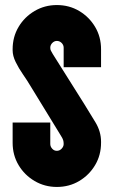

<svg xmlns="http://www.w3.org/2000/svg" viewBox="-20 -730 450 760"><path d="M205 10Q157 10 117 -13.5Q77 -37 53.5 -76.5Q30 -116 30 -165V-245H179V-160Q179 -150 186.5 -141.5Q194 -133 205 -133Q216 -133 224 -141.5Q232 -150 232 -160Q232 -169 230 -175.5Q228 -182 221 -193L101 -389Q88 -411 71 -435.5Q54 -460 42 -484.5Q30 -509 30 -531V-535Q30 -584 53.5 -623.5Q77 -663 117 -686.5Q157 -710 205 -710Q254 -710 293.5 -686.5Q333 -663 356.5 -623.5Q380 -584 380 -535V-464H232V-541Q232 -552 224 -560Q216 -568 205 -568Q195 -568 187 -560Q179 -552 179 -541Q179 -534 181.5 -529.5Q184 -525 189 -516L313 -319Q336 -282 358 -245.5Q380 -209 380 -169V-165Q380 -116 356.5 -76.5Q333 -37 293.5 -13.5Q254 10 205 10Z"/></svg>

Font: Vina Sans
Style: Regular
Weight: 400
Designer: Andree Nguyen
Foundry: Nguyen Type Foundry
Version: Version 1.002; ttfautohint (v1.8.4.7-5d5b);gftools[0.9.28]